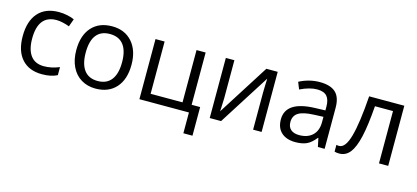

<svg xmlns="http://www.w3.org/2000/svg" viewBox="-60 -1006 3587 1651"><g transform="rotate(15 1733.5 -180.0)"><path d="M299.8 9.8Q183.6 9.8 119.9 -61.8Q56.2 -133.3 56.2 -264.2Q56.2 -398.4 120.8 -471.7Q185.5 -544.9 305.2 -544.9Q343.8 -544.9 382.3 -536.6Q420.9 -528.3 442.9 -517.1L418 -448.2Q391.1 -459 359.4 -466.1Q327.6 -473.1 303.2 -473.1Q140.1 -473.1 140.1 -265.1Q140.1 -166.5 179.9 -113.8Q219.7 -61 297.9 -61Q364.7 -61 435.1 -89.8V-18.1Q381.3 9.8 299.8 9.8Z M1023.9 -268.1Q1023.9 -137.2 958 -63.7Q892.1 9.8 775.9 9.8Q704.1 9.8 648.4 -23.9Q592.8 -57.6 562.5 -120.6Q532.2 -183.6 532.2 -268.1Q532.2 -398.9 597.7 -471.9Q663.1 -544.9 779.3 -544.9Q891.6 -544.9 957.8 -470.2Q1023.9 -395.5 1023.9 -268.1ZM616.2 -268.1Q616.2 -165.5 657.2 -111.8Q698.2 -58.1 777.8 -58.1Q857.4 -58.1 898.7 -111.6Q939.9 -165 939.9 -268.1Q939.9 -370.1 898.7 -423.1Q857.4 -476.1 776.9 -476.1Q697.3 -476.1 656.7 -423.8Q616.2 -371.6 616.2 -268.1Z M1688 185.1H1606.9V0H1166V-535.2H1247.1V-69.8H1531.2V-535.2H1612.3V-69.8H1688Z M1868.2 -535.2V-195.8L1864.7 -106.9L1863.3 -79.1L2152.8 -535.2H2253.9V0H2178.2V-327.1L2179.7 -391.6L2182.1 -455.1L1893.1 0H1792V-535.2Z M2754.9 0 2738.8 -76.2H2734.9Q2694.8 -25.9 2655 -8.1Q2615.2 9.8 2555.7 9.8Q2476.1 9.8 2430.9 -31.2Q2385.7 -72.3 2385.7 -147.9Q2385.7 -310.1 2645 -317.9L2735.8 -320.8V-354Q2735.8 -417 2708.7 -447Q2681.6 -477.1 2622.1 -477.1Q2555.2 -477.1 2470.7 -436L2445.8 -498Q2485.4 -519.5 2532.5 -531.7Q2579.6 -543.9 2627 -543.9Q2722.7 -543.9 2768.8 -501.5Q2814.9 -459 2814.9 -365.2V0ZM2571.8 -57.1Q2647.5 -57.1 2690.7 -98.6Q2733.9 -140.1 2733.9 -214.8V-263.2L2652.8 -259.8Q2556.2 -256.3 2513.4 -229.7Q2470.7 -203.1 2470.7 -147Q2470.7 -103 2497.3 -80.1Q2523.9 -57.1 2571.8 -57.1Z M3380.9 0H3298.8V-465.8H3138.2Q3125 -292 3101.6 -189.9Q3078.1 -87.9 3040.8 -40.5Q3003.4 6.8 2945.8 6.8Q2919.4 6.8 2903.8 1V-59.1Q2914.6 -56.2 2928.2 -56.2Q2984.4 -56.2 3017.6 -174.8Q3050.8 -293.5 3067.9 -535.2H3380.9Z"/></g></svg>

Font: f06252833
Style: Regular
Weight: 400
Foundry: Ascender Corporation
Version: Version 1.10